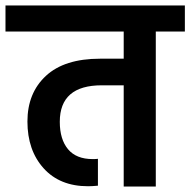

<svg xmlns="http://www.w3.org/2000/svg" viewBox="-47 -680 694 700"><path d="M627 -660V-565H521V0H404V-369H324Q171 -369 171 -236Q171 -172 201 -136Q231 -100 291 -100Q304 -100 310 -101V-3Q288 -1 274 -1Q171 -1 112 -66.5Q53 -132 53 -237Q53 -341 120.5 -403.5Q188 -466 318 -466H404V-565H-27V-660Z"/></svg>

Font: Hind Semibold
Style: Regular
Weight: 600
Designer: Manushi Parikh, Satya Rajpurohit
Foundry: Indian Type Foundry
Version: Version 1.201;PS 1.0;hotconv 1.0.78;makeotf.lib2.5.61930; tt